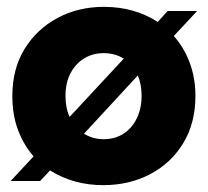

<svg xmlns="http://www.w3.org/2000/svg" viewBox="-20 -528 606 560"><path d="M281 12Q194 12 126 -31L97 0H11L78 -72Q49 -105 32.5 -149Q16 -193 16 -248Q16 -327 51.5 -385Q87 -443 147.5 -475.5Q208 -508 283 -508Q329 -508 368.5 -496.5Q408 -485 440 -464L469 -496H555L487 -423Q517 -389 533.5 -344.5Q550 -300 550 -248Q550 -169 514.5 -110.5Q479 -52 418 -20Q357 12 281 12ZM282 -122Q315 -122 340 -138Q365 -154 379 -183Q393 -212 393 -249Q393 -266 390 -281Q387 -296 382 -308L225 -138Q251 -122 282 -122ZM183 -187 341 -357Q315 -373 282 -373Q251 -373 226 -358Q201 -343 186 -315Q171 -287 171 -248Q171 -231 174 -215.5Q177 -200 183 -187Z"/></svg>

Font: Rethink Sans ExtraBold
Style: Regular
Weight: 800
Designer: The Rethink Sans project authors (Hans Thiessen). DM Sans designed by Colophon Foundry.
Foundry: Rethink Communications LLC
Version: Version 1.001